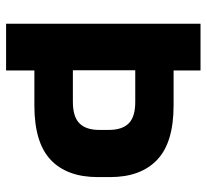

<svg xmlns="http://www.w3.org/2000/svg" viewBox="-44 -635 679 631"><g transform="rotate(90 295.5 -319.5)"><path d="M327 -93H163V-219.5H314.5Q363.5 -219.5 385.2 -241Q407 -262.5 407 -306.5V-337Q407 -381.5 385.5 -403Q364 -424.5 315 -424.5H162.5V-550.5H326.5Q448.5 -550.5 505.2 -496.5Q562 -442.5 562 -342V-301.5Q562 -200 505.2 -146.5Q448.5 -93 327 -93ZM211.5 0H58V-639H211.5V-521.5L211 -461.5V-182.5L211.5 -117Z"/></g></svg>

Font: Anek Devanagari
Style: Bold
Weight: 700
Designer: Kailash Malviya (Devanagari) & Yesha Goshar (Latin)
Foundry: Ek Type
Version: Version 1.003